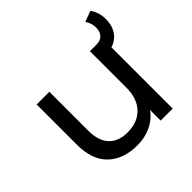

<svg xmlns="http://www.w3.org/2000/svg" viewBox="-171 -851 1027 1027"><g transform="rotate(-45 342.5 -337.5)"><path d="M585 -530V0H494V-80Q465 -39 417.5 -16.5Q370 6 314 6Q208 6 147 -52.5Q86 -111 86 -225V-530H182V-236Q182 -159 219 -119.5Q256 -80 325 -80Q401 -80 445 -126Q489 -172 489 -256V-530ZM520 -530H538Q570 -530 586 -548Q602 -566 602 -595Q602 -631 582 -658L643 -681Q671 -643 671 -592Q671 -530 635.5 -493.5Q600 -457 538 -457H520Z"/></g></svg>

Font: APTA Sans Medium
Style: Bold
Weight: 500
Version: Version 7.200